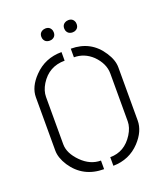

<svg xmlns="http://www.w3.org/2000/svg" viewBox="-118 -697 666 778"><g transform="rotate(-20 215.0 -307.5)"><path d="M141.6 -589.8Q141.6 -609.4 161.1 -615.2Q166 -616.2 168.9 -616.2Q188.5 -616.2 194.3 -597.7Q195.3 -593.8 195.3 -589.8Q195.3 -570.3 176.8 -564.5Q172.9 -563.5 168.9 -563.5Q148.4 -563.5 142.6 -582Q141.6 -586.9 141.6 -589.8ZM240.2 -589.8Q240.2 -609.4 259.8 -615.2Q264.6 -616.2 267.6 -616.2Q287.1 -616.2 293 -597.7Q293.9 -593.8 293.9 -589.8Q293.9 -570.3 275.4 -564.5Q271.5 -563.5 267.6 -563.5Q247.1 -563.5 241.2 -582Q240.2 -586.9 240.2 -589.8ZM37.1 -137.7V-367.2Q37.1 -412.1 78.1 -454.1Q126 -503.9 197.3 -503.9V-466.8Q128.9 -466.8 92.8 -408.2Q76.2 -380.9 76.2 -354.5V-150.4Q76.2 -111.3 114.3 -73.2Q151.4 -36.1 197.3 -36.1V1Q107.4 1 59.6 -71.3Q37.1 -106.4 37.1 -137.7ZM237.3 1V-36.1Q299.8 -36.1 335.9 -93.8Q353.5 -122.1 353.5 -148.4V-354.5Q353.5 -397.5 316.4 -434.6Q282.2 -466.8 237.3 -466.8V-503.9Q324.2 -503.9 370.1 -432.6Q392.6 -398.4 392.6 -367.2V-137.7Q392.6 -91.8 352.5 -48.8Q306.6 0 237.3 1Z"/></g></svg>

Font: Post No Bills Jaffna Light
Style: Regular
Weight: 300
Designer: Kosala Senevirathne, Siva Puranthara, Lasantha Premarathna, Tharique Azeez
Foundry: Mooniak
Version: Version 1.220 ; ttfautohint (v1.6)